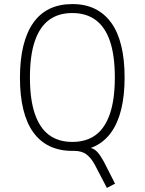

<svg xmlns="http://www.w3.org/2000/svg" viewBox="-20 -733 710 943"><path d="M505 190 445 75Q429 45 406 26.5Q383 8 344 8L380 -11Q409 -11 427 -6Q445 -1 459 14.5Q473 30 489 59L545 169ZM335 8Q272 8 224 -15Q176 -38 143.5 -83Q111 -128 94.5 -195.5Q78 -263 78 -351Q78 -439 94.5 -507Q111 -575 143.5 -621Q176 -667 224 -690Q272 -713 335 -713Q399 -713 446.5 -689.5Q494 -666 526.5 -621Q559 -576 575.5 -508.5Q592 -441 592 -352Q592 -264 575.5 -196.5Q559 -129 526.5 -83.5Q494 -38 446.5 -15Q399 8 335 8ZM335 -36Q404 -36 450 -70Q496 -104 520 -174.5Q544 -245 544 -353Q544 -461 520 -531Q496 -601 449.5 -635Q403 -669 335 -669Q267 -669 221 -635Q175 -601 151 -531Q127 -461 127 -352Q127 -245 151 -174.5Q175 -104 221 -70Q267 -36 335 -36Z"/></svg>

Font: Nunito Sans 7pt Condensed ExtraLight
Style: Regular
Weight: 250
Width: 3
Designer: Vernon Adams
Foundry: Vernon Adams
Version: Version 3.101;gftools[0.9.27]